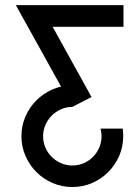

<svg xmlns="http://www.w3.org/2000/svg" viewBox="-20 -735 547 757"><path d="M265.1 -313.5Q241.7 -313.5 220.7 -304.2Q199.7 -294.9 184.1 -279.3Q168.5 -263.7 159.2 -242.7Q149.9 -221.7 149.9 -198.2Q149.9 -174.3 158.9 -153.3Q168 -132.3 183.8 -116.5Q199.7 -100.6 220.7 -91.6Q241.7 -82.5 265.1 -82.5Q289.1 -82.5 310.1 -91.6Q331.1 -100.6 346.7 -116.5Q362.3 -132.3 371.3 -153.3Q380.4 -174.3 380.4 -198.2Q380.4 -211.4 376.5 -228H463.9Q464.8 -221.2 465.3 -213.9Q465.8 -206.5 465.8 -198.2Q465.8 -156.7 450 -120.4Q434.1 -84 406.7 -56.6Q379.4 -29.3 343 -13.4Q306.6 2.4 265.1 2.4Q224.1 2.4 187.5 -13.4Q150.9 -29.3 123.5 -56.6Q96.2 -84 80.3 -120.6Q64.5 -157.2 64.5 -198.2Q64.5 -239.3 80.3 -275.6Q96.2 -312 123.5 -339.4Q150.9 -366.7 187.5 -382.8Q203.6 -389.6 220.7 -393.6L42.5 -714.8H466.8V-629.4H187.5L340.8 -352.5Z"/></svg>

Font: Proletarsk
Style: Regular
Weight: 400
Designer: Peter Wiegel, original typeface by Carl Albert Fahrenwaldt 1901
Foundry: Peter Wiegel
Version: Version 1.000 2010 initial release